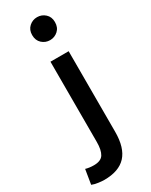

<svg xmlns="http://www.w3.org/2000/svg" viewBox="-312 -817 824 1051"><g transform="rotate(-30 100.0 -292.0)"><path d="M8 186Q-5 186 -28 183Q-51 180 -68 173L-53 81Q-30 88 -1 88Q44 88 60 62Q76 36 76 -14V-522H191V-13Q191 88 146 137Q101 186 8 186ZM134 -625Q105 -625 83.5 -644.5Q62 -664 62 -698Q62 -731 83.5 -750.5Q105 -770 134 -770Q163 -770 184.5 -750.5Q206 -731 206 -698Q206 -664 184.5 -644.5Q163 -625 134 -625Z"/></g></svg>

Font: Ubuntu Sans SemiBold
Style: Regular
Weight: 600
Designer: Dalton Maag Ltd
Foundry: Dalton Maag Ltd
Version: Version 1.006; ttfautohint (v1.8.4.7-5d5b)